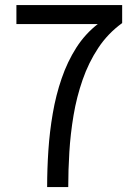

<svg xmlns="http://www.w3.org/2000/svg" viewBox="-20 -758 546 778"><path d="M377.5 -661.5V-660.5H46.5V-737.5H475V-664.5Q417 -622.5 378 -563.5Q339 -504.5 314.8 -434.8Q290.5 -365 278 -290.5Q265.5 -216 261 -141.8Q256.5 -67.5 256.5 0H171Q171 -72.5 176 -148.2Q181 -224 193.8 -298.2Q206.5 -372.5 229.8 -440.2Q253 -508 289.2 -564.8Q325.5 -621.5 377.5 -661.5Z"/></svg>

Font: Epilogue
Style: Regular
Weight: 400
Designer: Tyler Finck
Foundry: Etcetera Type Co
Version: Version 2.112